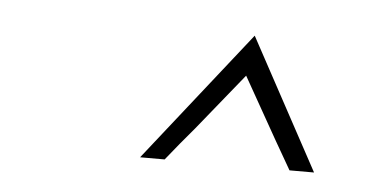

<svg xmlns="http://www.w3.org/2000/svg" viewBox="-29 -705 529 265"><g transform="rotate(5 236.0 -572.5)"><path d="M356 -522 308 -607 244 -528Q226 -507 206 -482H172L315 -663L413 -482H379Z"/></g></svg>

Font: Josefin Sans Light
Style: Italic
Weight: 300
Italic angle: -7°
Designer: Santiago Orozco
Foundry: Typemade
Version: Version 2.000